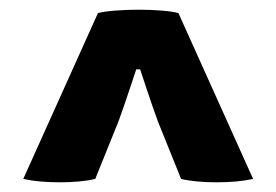

<svg xmlns="http://www.w3.org/2000/svg" viewBox="-20 -675 570 396"><path d="M502 -306Q471.5 -299 425.5 -299Q405 -299 386.2 -300.8Q367.5 -302.5 353.5 -306L305.5 -425Q301.5 -435.5 294.2 -456.8Q287 -478 279.8 -499.5Q272.5 -521 269 -532H261Q257.5 -521 250.2 -499.5Q243 -478 235.8 -456.8Q228.5 -435.5 224.5 -425L176.5 -306Q162.5 -302.5 143.8 -300.8Q125 -299 104.5 -299Q58.5 -299 28 -306L182 -648Q195 -651.5 218.2 -653.2Q241.5 -655 267 -655Q291 -655 313 -653.2Q335 -651.5 348 -648Z"/></svg>

Font: Signika SC
Style: Bold
Weight: 700
Designer: Anna Giedryś
Foundry: Anna Giedryś
Version: Version 2.000; ttfautohint (v1.8.3) -l 8 -r 50 -G 200 -x 9 -